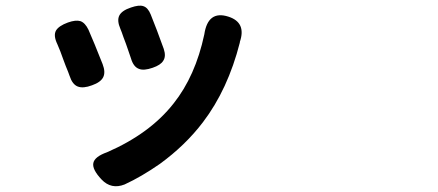

<svg xmlns="http://www.w3.org/2000/svg" viewBox="-20 -585 1540 675"><path d="M336.9 45.9Q303.7 10.7 308.1 -11.7Q312.5 -34.2 356.4 -49.8Q506.8 -115.2 589.8 -220.7Q667 -317.4 698.2 -463.9Q710.9 -549.8 783.2 -526.4Q846.7 -505.9 823.2 -437.5Q823.2 -436.5 823.2 -435.5Q781.2 -270.5 693.4 -155.3Q631.8 -74.2 542 -8.8Q477.5 36.1 418 63.5Q371.1 82 336.9 45.9ZM224.6 -318.4Q220.7 -330.1 210.9 -353.5Q205.1 -369.1 202.1 -377Q192.4 -405.3 181.6 -429.7Q167 -460 176.8 -477.5Q186.5 -494.1 218.8 -505.9Q246.1 -515.6 262.7 -510.7Q279.3 -504.9 291 -480.5Q309.6 -438.5 340.8 -359.4Q351.6 -331.1 342.8 -313.5Q334 -295.9 303.7 -285.2Q272.5 -273.4 253.4 -280.8Q234.4 -288.1 224.6 -318.4ZM468.8 -342.8Q449.2 -349.6 440.4 -379.9Q437.5 -388.7 430.7 -408.2Q425.8 -422.9 422.9 -430.7Q419.9 -438.5 414.1 -454.1Q407.2 -474.6 403.3 -483.4Q390.6 -512.7 399.4 -530.3Q408.2 -547.9 440.4 -558.6Q468.8 -568.4 483.4 -563.5Q500 -558.6 509.8 -534.2Q531.2 -481.4 555.7 -413.1Q564.5 -386.7 553.7 -371.1Q544.9 -356.4 516.6 -346.7Q485.4 -335.9 468.8 -342.8Z"/></svg>

Font: Bpmf GenSen Rounded B
Style: B
Weight: 700
Foundry: But Ko
Version: Version 1.320